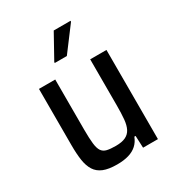

<svg xmlns="http://www.w3.org/2000/svg" viewBox="-175 -833 874 951"><g transform="rotate(-30 262.0 -358.0)"><path d="M217 8Q169 8 139.5 -4Q110 -16 94.5 -40.5Q79 -65 73.5 -101.5Q68 -138 68 -188V-510H161V-223Q161 -173 164.5 -143Q168 -113 178 -98.5Q188 -84 207 -79.5Q226 -75 257 -75Q292 -75 313 -85Q334 -95 344.5 -115.5Q355 -136 358 -168Q361 -200 361 -246V-510H454V0H369L366 -69H359Q349 -43 330.5 -26Q312 -9 284 -0.5Q256 8 217 8ZM200 -582V-587L276 -724H372V-719L269 -582Z"/></g></svg>

Font: Saira SemiCondensed Medium
Style: Regular
Weight: 500
Width: 4
Designer: Hector Gatti with collaboration of the Omnibus-Type team
Foundry: Omnibus-Type
Version: Version 1.101